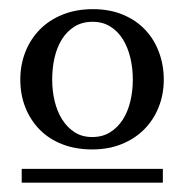

<svg xmlns="http://www.w3.org/2000/svg" viewBox="-20 -699 398 415"><path d="M267.1 -526.9Q267.1 -551.8 261.7 -574.2Q256.3 -596.7 245.6 -614Q234.9 -631.3 218.5 -641.6Q202.1 -651.9 180.2 -651.9Q157.7 -651.9 141.1 -641.6Q124.5 -631.3 113.8 -614Q103 -596.7 97.9 -574.2Q92.8 -551.8 92.8 -526.9Q92.8 -502.9 98.1 -480.5Q103.5 -458 114.3 -440.9Q125 -423.8 141.1 -413.3Q157.2 -402.8 179.2 -402.8Q201.7 -402.8 218 -413.1Q234.4 -423.3 245.4 -440.4Q256.3 -457.5 261.7 -480Q267.1 -502.4 267.1 -526.9ZM26.9 -304.2V-334H332V-304.2ZM334 -526.9Q334 -495.1 323 -467.5Q312 -439.9 292 -419.7Q272 -399.4 243.4 -387.7Q214.8 -376 179.2 -376Q143.6 -376 114.7 -387.2Q85.9 -398.4 65.9 -418.7Q45.9 -439 34.9 -466.6Q23.9 -494.1 23.9 -526.9Q23.9 -559.1 34.9 -586.9Q45.9 -614.7 66.2 -635.3Q86.4 -655.8 115.5 -667.5Q144.5 -679.2 181.2 -679.2Q217.3 -679.2 245.8 -667.2Q274.4 -655.3 293.9 -634.5Q313.5 -613.8 323.7 -585.9Q334 -558.1 334 -526.9Z"/></svg>

Font: BabelStone Ogham Pictish
Style: Bold Italic
Weight: 700
Italic angle: -30°
Designer: Andrew West
Foundry: BabelStone
Version: Version 1.02 March 14, 2022